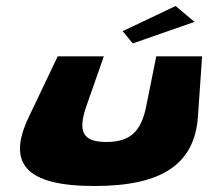

<svg xmlns="http://www.w3.org/2000/svg" viewBox="-20 -604 696 641"><path d="M566.4 -584 629.3 -531 423.2 -459 389.5 -500ZM76.9 -215C0.7 -57 67.4 17 295.4 17C522.4 17 629.7 -57 640.9 -215L654.7 -416H501.7L468.1 -249C451.2 -165 414.9 -130 334.9 -130C255.9 -130 239.2 -165 268.1 -249L326.7 -416H172.7Z"/></svg>

Font: Hussar Milosc
Style: Obl
Weight: 700
Foundry: Cannot Into Space Fonts
Version: Version 1.02